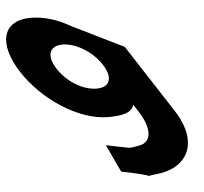

<svg xmlns="http://www.w3.org/2000/svg" viewBox="-250 -651 1050 987"><g transform="rotate(-5 275.5 -157.5)"><path d="M338.7 238.1C446.3 259.8 473.9 269.7 479.7 273.3C481.9 271.8 490.1 269.5 514.7 267.3C679.7 252.9 751.8 124 640.5 -47.9L413.1 -398.9L148.9 -528.9C81.6 -567.9 12.4 -589.9 -55.6 -589.9C-205.6 -589.9 -231.6 -467.9 -134.4 -317.9C-37.3 -167.9 146.1 -46.9 296.1 -46.9C366.1 -46.9 419.6 -56.9 430.4 -98.9L455 -60.9C514 30.1 508.1 100.2 445 112.4C377.6 125.5 406.9 121.5 272.1 96.3ZM53.6 -317.9C7.6 -388.9 28.2 -438.9 95.2 -438.9C161.2 -438.9 246.6 -388.9 292.6 -317.9C337.9 -247.9 320.3 -197.9 251.3 -197.9C179.3 -197.9 98.9 -247.9 53.6 -317.9ZM479.7 273.3C483.8 275.9 477 275.2 479.7 273.3Z"/></g></svg>

Font: Hussar
Style: BdOpOblSeven
Weight: 700
Foundry: Cannot Into Space Fonts
Version: Version 2.00